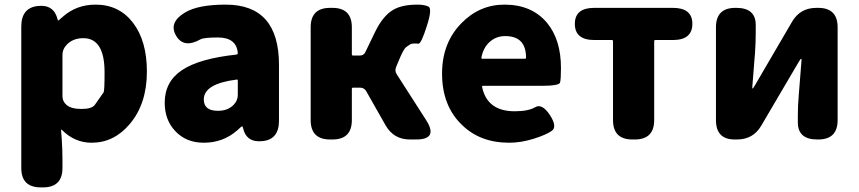

<svg xmlns="http://www.w3.org/2000/svg" viewBox="-20 -603 3713 830"><path d="M156 207Q72 207 72 123V-488Q72 -569 143 -577Q213 -585 229 -519Q230 -514 231.5 -514Q233 -514 252 -531Q311 -583 393 -583Q495 -583 555 -504.5Q615 -426 615 -294Q615 -154 541 -67Q473 14 376 14Q303 14 248 -41Q244 -45 244 -40L247 0Q250 44 250 88V123Q250 207 166 207ZM428 -204Q432 -210 432 -291Q432 -438 340 -438Q294 -438 267 -408Q250 -390 250 -365V-187Q250 -165 267 -150Q287 -132 332.5 -132Q378 -132 390.5 -150.5Q403 -169 428 -204Z M861 14Q784 14 737 -37Q692 -85 692 -159Q692 -250 767 -300Q842 -350 1002 -367Q1008 -368 1008 -374Q1002 -441 922 -441Q862 -441 847 -433Q774 -392 741 -449Q708 -506 780 -549Q836 -583 956 -583Q1186 -583 1186 -323V-81Q1186 0 1115 7Q1044 15 1030 -52Q1029 -57 1026.5 -57Q1024 -57 1006 -40Q945 14 861 14ZM922 -124Q966 -124 991 -151Q1008 -169 1008 -193V-255Q1008 -260 1003 -259Q861 -241 861 -173Q861 -124 922 -124Z M1407 0Q1323 0 1323 -84V-485Q1323 -569 1407 -569H1417Q1501 -569 1501 -485V-368Q1501 -363 1506 -363H1536Q1552 -363 1559 -377L1601 -464Q1635 -534 1679 -560Q1717 -583 1785 -583Q1813 -583 1831.5 -575Q1850 -567 1825 -490Q1800 -411 1788 -414Q1783 -415 1771 -415Q1759 -415 1752 -410.5Q1745 -406 1736 -399.5Q1727 -393 1712 -360L1693 -315Q1685 -298 1695 -282L1822 -84Q1876 0 1779 0H1752Q1682 0 1647 -61L1563 -209Q1554 -224 1537 -224H1506Q1501 -224 1501 -219V-84Q1501 0 1417 0Z M2181 14Q2054 14 1975 -65Q1891 -147 1891 -285Q1891 -418 1975 -503Q2053 -583 2161 -583Q2279 -583 2345 -504Q2405 -431 2405 -309Q2405 -260 2401 -246Q2397 -232 2320 -232H2068Q2063 -232 2064 -227Q2086 -122 2205 -122Q2264 -122 2293.5 -139.5Q2323 -157 2357 -106Q2390 -55 2365.5 -37.5Q2341 -20 2286.5 -3Q2232 14 2181 14ZM2061 -354Q2060 -349 2065 -349H2249Q2254 -349 2254 -354Q2254 -447 2164 -447Q2125 -447 2097 -422Q2069 -397 2061 -354Z M2714 0Q2630 0 2630 -84V-425Q2630 -430 2625 -430H2549Q2465 -430 2465 -500Q2465 -569 2549 -569H2889Q2973 -569 2973 -500Q2973 -430 2889 -430H2813Q2808 -430 2808 -425V-84Q2808 0 2724 0Z M3156 0Q3075 0 3075 -84V-485Q3075 -569 3159 -569H3163Q3247 -569 3247 -495V-465Q3247 -421 3244 -377L3232 -225Q3232 -220 3233.5 -220Q3235 -220 3244 -235L3404 -509Q3439 -569 3509 -569H3517Q3601 -569 3601 -485V-84Q3601 0 3517 0H3513Q3429 0 3429 -74V-104Q3429 -148 3433 -192L3445 -344Q3445 -349 3443 -349Q3441 -349 3432 -334L3271 -60Q3236 0 3166 0Z"/></svg>

Font: Resource Han Rounded TW Heavy
Style: Regular
Weight: 900
Designer: Cyano Hao (round all glyphs); Ryoko NISHIZUKA 西塚涼子 (kana, bopomofo & ideographs); Paul D. Hunt (Latin, Greek & Cyrillic)
Foundry: Cyano Hao
Version: 0.990